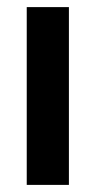

<svg xmlns="http://www.w3.org/2000/svg" viewBox="-20 -520 268 540"><path d="M55.2 0V-500H173.8V0Z"/></svg>

Font: LT Hoop SemBd
Style: Regular
Weight: 600
Designer: Daniel Lyons
Foundry: LyonsType
Version: Version 1.000